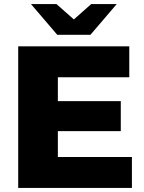

<svg xmlns="http://www.w3.org/2000/svg" viewBox="-20 -929 712 949"><path d="M632 -153V0H70V-700H619V-547H266V-429H577V-281H266V-153ZM557 -909 427 -757H263L133 -909H259L345 -833L431 -909Z"/></svg>

Font: Idrija
Style: Regular
Weight: 800
Designer: Julieta Ulanovsky
Foundry: Julieta Ulanovsky
Version: Version 7.200